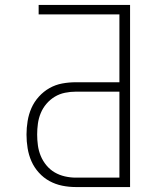

<svg xmlns="http://www.w3.org/2000/svg" viewBox="-20 -755 640 775"><path d="M286 0Q258 0 231 -5.5Q204 -11 180 -24Q156 -37 137 -58Q118 -79 107 -104Q96 -129 91.5 -156.5Q87 -184 87 -212Q87 -239 91.5 -266.5Q96 -294 107 -319Q118 -344 137 -365Q156 -386 180 -399.5Q204 -413 231 -418Q258 -423 286 -423H462V-697H136V-735H505V0ZM286 -38H462V-385H286Q264 -385 242 -380.5Q220 -376 201 -364.5Q182 -353 167.5 -336Q153 -319 144.5 -298.5Q136 -278 133 -256Q130 -234 130 -212Q130 -190 133 -168Q136 -146 144.5 -125.5Q153 -105 167.5 -87.5Q182 -70 201 -59Q220 -48 242 -43Q264 -38 286 -38Z"/></svg>

Font: Iosevka Curly XLtEx
Style: Regular
Weight: 200
Width: 7
Monospace: yes
Designer: Belleve Invis
Foundry: Belleve Invis
Version: Version 11.1.0; ttfautohint (v1.8.3)